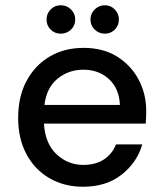

<svg xmlns="http://www.w3.org/2000/svg" viewBox="-20 -698 619 730"><path d="M296 12Q224 12 168 -20.5Q112 -53 80.5 -112Q49 -171 49 -250Q49 -330 80.5 -389.5Q112 -449 168 -482.5Q224 -516 298 -516Q372 -516 425 -483Q478 -450 507 -395.5Q536 -341 536 -275Q536 -265 535.5 -253.5Q535 -242 534 -228H147Q152 -151 195.5 -111Q239 -71 296 -71Q344 -71 375.5 -92Q407 -113 421 -149H521Q501 -80 442.5 -34Q384 12 296 12ZM297 -433Q241 -433 199 -399Q157 -365 149 -299H436Q433 -362 394 -397.5Q355 -433 297 -433ZM211 -570Q188 -570 172.5 -585.5Q157 -601 157 -624Q157 -646 172.5 -662Q188 -678 211 -678Q234 -678 250 -662Q266 -646 266 -624Q266 -601 250 -585.5Q234 -570 211 -570ZM379 -570Q356 -570 340 -585.5Q324 -601 324 -624Q324 -646 340 -662Q356 -678 379 -678Q401 -678 416.5 -662Q432 -646 432 -624Q432 -601 416.5 -585.5Q401 -570 379 -570Z"/></svg>

Font: DM Sans Medium
Style: Regular
Weight: 500
Designer: Colophon Foundry, Jonny Pinhorn
Foundry: Colophon Foundry
Version: Version 4.004; ttfautohint (v1.8.4.7-5d5b)